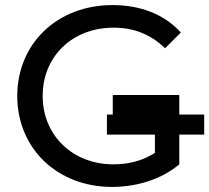

<svg xmlns="http://www.w3.org/2000/svg" viewBox="-20 -728 824 756"><path d="M784 -277H686V-354H424V-277H401V-198H590V-126C540 -94 485 -81 426 -81C265 -81 148 -196 148 -350C148 -506 265 -619 427 -619C506 -619 572 -594 630 -538L692 -600C628 -671 534 -708 423 -708C206 -708 48 -557 48 -350C48 -143 206 8 421 8C519 8 616 -22 686 -81V-198H784Z"/></svg>

Font: AWKNG-Font Medium
Style: Regular
Weight: 500
Designer: Awakening Church
Foundry: Awakening Church
Version: Version 1.700;PS 001.700;hotconv 1.0.88;makeotf.lib2.5.64775